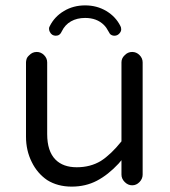

<svg xmlns="http://www.w3.org/2000/svg" viewBox="-20 -692 635 717"><path d="M210.9 -575.2Q222.7 -599.6 245.1 -612.3Q267.6 -625 297.9 -625Q341.8 -625 368.2 -598.6Q377.9 -588.9 384.8 -575.2L390.6 -565.4Q397.5 -558.6 407.2 -558.6Q418 -558.6 425.3 -566.4Q432.6 -574.2 432.6 -582Q432.6 -589.8 429.7 -594.7Q412.1 -629.9 377 -650.9Q341.8 -671.9 297.9 -671.9Q253.9 -671.9 218.8 -650.9Q183.6 -629.9 166 -594.7Q163.1 -589.8 163.1 -585.9Q163.1 -582 163.6 -580.1Q164.1 -578.1 164.6 -576.2Q165 -574.2 166 -573.2Q172.9 -558.6 188.5 -558.6Q204.1 -558.6 210.9 -575.2ZM422.9 -81.1 433.6 -93.8V-40Q433.6 -24.4 445.8 -12.2Q458 0 473.6 0Q489.3 0 501 -12.2Q512.7 -24.4 512.7 -40V-459Q512.7 -474.6 501 -486.3Q489.3 -498 473.6 -498Q457 -498 445.3 -485.4Q433.6 -474.6 433.6 -459V-164.1Q394.5 -115.2 356.4 -90.8Q317.4 -67.4 266.6 -67.4Q215.8 -67.4 187.5 -95.7Q156.2 -127 156.2 -191.4V-459Q156.2 -474.6 144.5 -486.3Q132.8 -498 117.2 -498Q100.6 -498 88.9 -485.4Q81.1 -478.5 79.1 -471.2Q77.1 -463.9 77.1 -459V-181.6Q77.1 -129.9 98.6 -86.9Q119.1 -44.9 156.2 -19.5Q195.3 4.9 247.6 4.9Q299.8 4.9 341.8 -17.1Q383.8 -39.1 422.9 -81.1Z"/></svg>

Font: FakePearl
Style: Light
Weight: 350
Version: Version 1.2